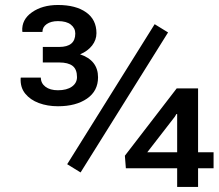

<svg xmlns="http://www.w3.org/2000/svg" viewBox="-20 -742 868 762"><path d="M299.8 -57.6 246.6 -90.3 593.8 -646 647 -613.3ZM683.1 0V-74.2H479.5L475.6 -124L681.2 -391.1H766.1V-137.7H827.6V-74.2H766.1V0ZM564.5 -137.7H683.1V-289.1L680.2 -289.6L673.8 -278.8ZM210 -320.3Q168.5 -320.3 134.3 -333Q100.1 -345.7 80.1 -370.4Q60.1 -395 62 -431.2L62.5 -434.1H142.1Q142.1 -411.6 160.4 -397.7Q178.7 -383.8 210 -383.8Q245.1 -383.8 265.4 -398.2Q285.6 -412.6 285.6 -436Q285.6 -466.8 268.1 -480.5Q250.5 -494.1 214.8 -494.1H149.9V-555.7H214.8Q278.8 -555.7 278.8 -608.9Q278.8 -630.4 261.2 -644.3Q243.7 -658.2 210 -658.2Q182.6 -658.2 165.5 -646.5Q148.4 -634.8 148.4 -615.2H69.3L68.4 -618.2Q65.4 -664.1 106.7 -693.1Q147.9 -722.2 210 -722.2Q280.8 -722.2 321.8 -693.1Q362.8 -664.1 362.8 -610.4Q362.8 -583.5 345.5 -561.3Q328.1 -539.1 297.9 -526.4Q369.1 -502.4 369.1 -435.1Q369.1 -380.9 325.2 -350.6Q281.2 -320.3 210 -320.3Z"/></svg>

Font: Roboto Slab
Style: Regular
Weight: 400
Designer: Google
Version: Version 2.000; ttfautohint (v1.8.1.43-b0c9)